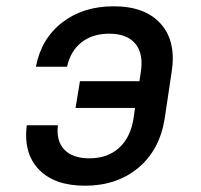

<svg xmlns="http://www.w3.org/2000/svg" viewBox="-20 -580 640 610"><path d="M250 10Q153 10 103.5 -41.5Q54 -93 65 -182H164Q158 -132 184.5 -104.5Q211 -77 264 -77Q321 -77 357.5 -109.5Q394 -142 404 -202L409 -237H220L234 -322H423L427 -349Q437 -408 410.5 -440.5Q384 -473 327 -473Q274 -473 239 -445.5Q204 -418 193 -368H94Q111 -457 177.5 -508.5Q244 -560 341 -560Q442 -560 491.5 -503.5Q541 -447 525 -349L503 -202Q487 -103 419 -46.5Q351 10 250 10Z"/></svg>

Font: JetBrains Mono NL Medium
Style: Italic
Weight: 500
Italic angle: -9°
Monospace: yes
Designer: Philipp Nurullin, Konstantin Bulenkov
Foundry: JetBrains
Version: Version 2.305; ttfautohint (v1.8.4.7-5d5b)